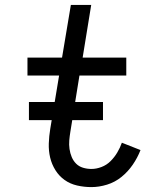

<svg xmlns="http://www.w3.org/2000/svg" viewBox="-20 -755 640 783"><path d="M353 8Q323 8 294.5 1.5Q266 -5 243.5 -21Q221 -37 206 -61Q191 -85 184.5 -112.5Q178 -140 179 -170Q180 -200 185 -230L221 -447H92V-520H233L269 -735H352L317 -520H495V-447H304L267 -218Q264 -200 262.5 -182.5Q261 -165 263.5 -147.5Q266 -130 272.5 -114.5Q279 -99 290.5 -87.5Q302 -76 318.5 -71Q335 -66 353 -66Q373 -66 394 -74Q415 -82 431 -98Q447 -114 458.5 -133.5Q470 -153 477 -173L553 -143Q541 -112 521.5 -83.5Q502 -55 475.5 -33.5Q449 -12 416.5 -2Q384 8 353 8ZM98 -265V-339H400V-265Z"/></svg>

Font: Zed Sans Extended
Style: Italic
Weight: 400
Width: 7
Italic angle: -9°
Designer: Belleve Invis
Foundry: Belleve Invis
Version: Version 1.0.0; ttfautohint (v1.8.4)